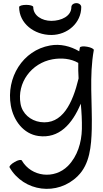

<svg xmlns="http://www.w3.org/2000/svg" viewBox="-20 -845 658 1224"><path d="M102 -800C102 -696 198 -622 307 -622C410 -622 498 -699 498 -800C498 -814 484 -825 467 -825C449 -825 435 -814 435 -800C435 -742 371 -712 307 -712C247 -712 192 -746 192 -800C192 -808 172 -814 147 -814C122 -814 102 -808 102 -800ZM489 -541C488 -533 486 -526 485 -518C429 -551 364 -567 299 -555C125 -524 18 -350 49 -172C66 -76 130 9 225 22C356 40 440 -53 495 -184C500 -131 503 -77 502 -23C500 64 474 151 413 213C326 300 180 283 119 178C115 171 94 175 73 188C51 200 37 216 41 222C132 379 347 406 476 277C553 201 562 86 565 -22C569 -190 548 -359 578 -526C579 -533 560 -543 536 -547C511 -552 490 -549 489 -541ZM237 -67C174 -76 122 -121 111 -183C87 -317 180 -443 315 -467C371 -477 431 -472 479 -444C478 -412 479 -378 481 -345C443 -187 377 -47 237 -67Z"/></svg>

Font: Nupuram
Style: Regular
Weight: 400
Designer: Santhosh Thottingal (santhosh.thottingal@gmail.com)
Foundry: SMC
Version: Version 1.000